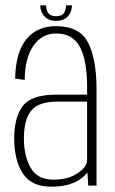

<svg xmlns="http://www.w3.org/2000/svg" viewBox="-20 -699 433 723"><path d="M312.5 0 309 -49.5Q299 -36 280.5 -23Q241 4 172.5 4Q98 4 65.8 -46Q33.5 -96 33.5 -177.5Q33.5 -258 66 -300.2Q98.5 -342.5 191 -342.5H308V-372Q308 -470.5 281.2 -521.8Q254.5 -573 191.5 -573Q138.5 -573 106 -527Q73.5 -481 73 -398L37 -403Q39 -502.5 79.2 -551.5Q119.5 -600.5 191 -600.5Q281 -600.5 312.2 -537.5Q343.5 -474.5 343.5 -364V0ZM308 -96V-316.5H197.5Q125 -316.5 97.5 -282.2Q70 -248 70 -178Q70 -111.5 95.5 -67Q121 -22.5 180.5 -22.5Q236 -22.5 272 -46.5Q308 -70.5 308 -96ZM190.5 -620.5Q162 -620.5 146.8 -638Q131.5 -655.5 131.5 -679H153.5Q153.5 -660.5 162.2 -649.2Q171 -638 190.5 -638Q212.5 -638 220.5 -649.5Q228.5 -661 228.5 -679H251Q251 -655.5 236.2 -638Q221.5 -620.5 190.5 -620.5Z"/></svg>

Font: Anybody ExtraLight
Style: Regular
Weight: 200
Designer: Tyler Finck
Foundry: Etcetera Type Company
Version: Version 1.010; ttfautohint (v1.8.3) -l 8 -r 50 -G 200 -x 14 